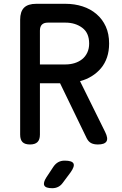

<svg xmlns="http://www.w3.org/2000/svg" viewBox="-20 -750 640 1010"><path d="M190 -411H324Q350 -411 372.5 -418Q395 -425 412 -438.5Q429 -452 439 -473Q449 -494 449 -521Q449 -577 412.5 -604Q376 -631 324 -631H232Q211 -631 200.5 -620.5Q190 -610 190 -589ZM190 -312V-42Q190 -15 177 -2.5Q164 10 138 10Q111 10 98.5 -2.5Q86 -15 86 -42V-646Q86 -689 106.5 -709.5Q127 -730 171 -730H324Q372 -730 414 -716.5Q456 -703 487.5 -676Q519 -649 536.5 -610.5Q554 -572 554 -521Q554 -481 543 -448.5Q532 -416 511.5 -391.5Q491 -367 463 -349.5Q435 -332 401 -323L533 -56Q550 -22 540 -6Q530 10 495 10Q473 10 459 2.5Q445 -5 436 -23L296 -312ZM224 183 261 127Q272 111 286.5 103Q301 95 320 95Q359 95 366.5 110Q374 125 351 157L310 212Q300 226 286 233Q272 240 255 240Q220 240 213 225.5Q206 211 224 183Z"/></svg>

Font: Maple Mono Normal NL Medium
Style: Regular
Weight: 500
Monospace: yes
Designer: subframe7536
Version: Version 7.000